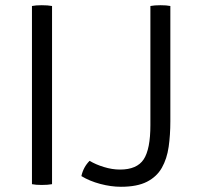

<svg xmlns="http://www.w3.org/2000/svg" viewBox="-20 -706 758 736"><path d="M102.5 -683Q117 -686 140 -686Q163.5 -686 179.5 -683V0Q163.5 3 140 3Q117 3 102.5 0ZM323.5 -89.5Q346.5 -75.5 378.2 -65.8Q410 -56 440 -56Q505 -56 530.8 -95.2Q556.5 -134.5 556.5 -226V-683Q572 -686 595.5 -686Q618.5 -686 633 -683V-241Q633 -188.5 626.5 -143Q620 -97.5 600.5 -63Q581 -28.5 543.2 -9.2Q505.5 10 443.5 10Q405.5 10 364.2 -1Q323 -12 292 -31Q299.5 -65.5 323.5 -89.5Z"/></svg>

Font: Signika SC Light
Style: Regular
Weight: 300
Designer: Anna Giedryś
Foundry: Anna Giedryś
Version: Version 2.000; ttfautohint (v1.8.3) -l 8 -r 50 -G 200 -x 9 -